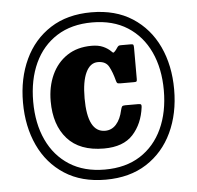

<svg xmlns="http://www.w3.org/2000/svg" viewBox="-54 -815 901 880"><g transform="rotate(-5 397.0 -375.0)"><path d="M397.5 -760Q508.5 -760 586.2 -709.8Q664 -659.5 704.8 -572.5Q745.5 -485.5 745.5 -375Q745.5 -264 704.5 -177Q663.5 -90 585.8 -40Q508 10 397.5 10Q286.5 10 208.8 -40.2Q131 -90.5 90.5 -177.5Q50 -264.5 50 -375Q50 -486 90.8 -573Q131.5 -660 209.2 -710Q287 -760 397.5 -760ZM397.5 -36.5Q493.5 -36.5 560.5 -79.2Q627.5 -122 662.8 -198.5Q698 -275 698 -375Q698 -475.5 662.5 -551.8Q627 -628 560 -670.8Q493 -713.5 397.5 -713.5Q302 -713.5 234.8 -670.8Q167.5 -628 132.2 -551.8Q97 -475.5 97 -375Q97 -274.5 132.5 -198.2Q168 -122 235.2 -79.2Q302.5 -36.5 397.5 -36.5ZM177 -370Q177 -437 201.5 -490.8Q226 -544.5 272.8 -575.8Q319.5 -607 385.5 -607Q417 -607 438.2 -597.5Q459.5 -588 473 -574.5Q480.5 -566 483.8 -567.2Q487 -568.5 495 -578L504.5 -591.5Q508 -595.5 510.8 -596.8Q513.5 -598 522 -598H564Q575 -598 577 -594.8Q579 -591.5 579 -580.5V-437Q579 -428.5 576.8 -426.2Q574.5 -424 565.5 -424H501.5Q491 -424 488 -427Q485 -430 483 -438Q472.5 -478.5 458.2 -504.2Q444 -530 408 -530Q372.5 -530 352.8 -488.8Q333 -447.5 333 -370Q333 -213.5 414 -213.5Q444.5 -213.5 465.2 -236.8Q486 -260 495 -301.5Q498 -314 501.2 -318Q504.5 -322 515.5 -322H574.5Q586 -322 588.5 -319Q591 -316 590 -307.5Q580.5 -231 535.8 -182Q491 -133 402 -133Q290.5 -133 233.8 -196.8Q177 -260.5 177 -370Z"/></g></svg>

Font: Besley* Narrow Fatface
Style: Regular
Weight: 900
Width: 4
Designer: Owen Earl
Foundry: indestructible type*
Version: Version 3.000; ttfautohint (v1.8.3)